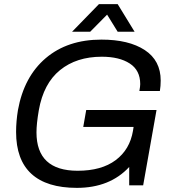

<svg xmlns="http://www.w3.org/2000/svg" viewBox="-20 -888 836 920"><path d="M325.2 -735.8 454.1 -868.2H543.9L625 -735.8H543.9L493.2 -817.9L412.1 -735.8ZM348.1 12.2Q204.1 12.2 130.6 -54.9Q57.1 -122.1 57.1 -255.9Q57.1 -305.7 65.9 -359.9Q94.7 -520.5 199.2 -609.4Q303.7 -698.2 465.8 -698.2Q597.2 -698.2 673.6 -648.2Q750 -598.1 750 -502Q750 -476.1 746.1 -452.1H647.9Q651.9 -474.6 651.9 -484.9Q651.9 -551.3 601.8 -583.7Q551.8 -616.2 467.8 -616.2Q346.7 -616.2 267.6 -552Q188.5 -487.8 166 -359.9Q154.8 -294.9 154.8 -253.9Q154.8 -69.8 352.1 -69.8Q466.3 -69.8 534.2 -120.6Q602.1 -171.4 617.2 -261.2L620.1 -279.8H378.9L393.1 -360.8H730L666 0H599.1V-87.9Q506.3 12.2 348.1 12.2Z"/></svg>

Font: Archivo
Style: Italic
Weight: 400
Italic angle: -10°
Designer: Hector Gatti
Foundry: Omnibus-Type
Version: Version 2.001